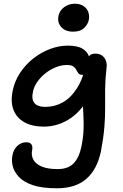

<svg xmlns="http://www.w3.org/2000/svg" viewBox="-20 -753 663 1031"><path d="M286 258Q205 258 155.5 241Q106 224 80.5 196Q55 168 48 137.5Q41 107 47 81Q52 50 73 30.5Q94 11 120 11Q142 11 149 22.5Q156 34 153 51Q146 81 159.5 105Q173 129 205.5 142Q238 155 289 155Q346 155 375.5 124Q405 93 417 35Q427 -14 428.5 -54Q430 -94 428 -130.5Q426 -167 424.5 -203.5Q423 -240 427 -282L473 -270Q453 -217 424 -180Q395 -143 361 -119.5Q327 -96 290 -84.5Q253 -73 216 -73Q153 -73 111 -96.5Q69 -120 52.5 -163Q36 -206 48 -265Q58 -316 87 -360.5Q116 -405 157.5 -438Q199 -471 247.5 -489.5Q296 -508 344 -508Q396 -508 423 -491.5Q450 -475 458 -449.5Q466 -424 460 -396Q457 -379 445 -365Q433 -351 422 -351Q408 -351 401.5 -359Q395 -367 390 -377.5Q385 -388 374 -396Q363 -404 340 -404Q310 -404 280 -392Q250 -380 224 -359.5Q198 -339 180 -313Q162 -287 157 -260Q148 -221 164.5 -200Q181 -179 224 -179Q273 -179 316.5 -203Q360 -227 393.5 -279.5Q427 -332 444 -416Q449 -441 459.5 -453Q470 -465 492 -465Q515 -465 529.5 -453.5Q544 -442 549.5 -424.5Q555 -407 552 -388Q545 -326 544.5 -275Q544 -224 544.5 -175.5Q545 -127 540.5 -71Q536 -15 522 60Q501 158 443 208Q385 258 286 258ZM373 -583Q331 -583 309 -607.5Q287 -632 294 -667Q300 -697 325 -715Q350 -733 382 -733Q411 -733 429.5 -720Q448 -707 454.5 -687Q461 -667 457 -647Q453 -624 432.5 -603.5Q412 -583 373 -583Z"/></svg>

Font: Shantell Sans Medium
Style: Italic
Weight: 500
Italic angle: -11°
Designer: Stephen Nixon, Anya Danilova, Shantell Martin
Foundry: Arrow Type
Version: Version 1.011;[c5ecc13dd]